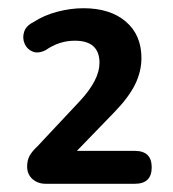

<svg xmlns="http://www.w3.org/2000/svg" viewBox="-20 -729 420 467"><path d="M91 -282Q72 -282 59 -293.5Q46 -305 46 -324Q46 -340 52.5 -351Q59 -362 71 -373L175 -484Q222 -535 222 -576Q222 -630 162 -630Q124 -630 91 -607Q73 -598 59.5 -603.5Q46 -609 40 -622.5Q34 -636 38.5 -651Q43 -666 61 -675Q87 -692 119.5 -700.5Q152 -709 183 -709Q248 -709 286 -676.5Q324 -644 324 -588Q324 -555 308.5 -523.5Q293 -492 258 -456L167 -362H308Q349 -362 349 -322Q349 -282 308 -282Z"/></svg>

Font: Chiron GoRound TC M
Style: Regular
Weight: 500
Designer: Ryoko NISHIZUKA 西塚涼子 (kana, bopomofo & ideographs); Paul D. Hunt (Latin, Greek & Cyrillic); Sandoll Communications 산돌커뮤니
Foundry: Adobe
Version: Version 1.000;hotconv 1.1.1;makeotfexe 2.6.0